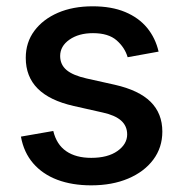

<svg xmlns="http://www.w3.org/2000/svg" viewBox="-20 -568 570 600"><path d="M265.1 11.2Q205.6 11.2 159.4 -6.1Q113.3 -23.4 83.7 -57.6Q54.2 -91.8 45.4 -141.1L146.5 -158.7Q156.7 -116.2 187 -95.5Q217.3 -74.7 265.1 -74.7Q316.9 -74.7 347.2 -96.2Q377.4 -117.7 377.4 -147.9Q377.4 -174.3 358.4 -191.2Q339.4 -208 301.3 -216.3L210.4 -236.8Q134.8 -253.9 97.7 -291.3Q60.5 -328.6 60.5 -387.2Q60.5 -435.5 87.4 -471.7Q114.3 -507.8 161.1 -528.1Q208 -548.3 269.5 -548.3Q328.6 -548.3 371.1 -530.5Q413.6 -512.7 439.7 -481Q465.8 -449.2 475.6 -406.7L378.9 -389.2Q370.1 -419.4 344.5 -441.9Q318.8 -464.4 270.5 -464.4Q226.1 -464.4 197 -444.1Q168 -423.8 168 -393.1Q168 -366.2 187.7 -349.4Q207.5 -332.5 250.5 -322.8L338.4 -303.2Q414.1 -286.1 450.7 -249.8Q487.3 -213.4 487.3 -156.7Q487.3 -106.9 459 -69.1Q430.7 -31.2 380.6 -10Q330.6 11.2 265.1 11.2Z"/></svg>

Font: Inter 17pt Medium
Style: Regular
Weight: 500
Version: Version 4.001;git-66647c0bb